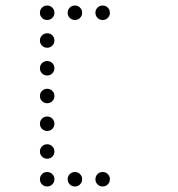

<svg xmlns="http://www.w3.org/2000/svg" viewBox="-20 -696 640 692"><path d="M149 -676Q139 -676 131.5 -668.5Q124 -661 124 -651V-649Q124 -639 131.5 -631.5Q139 -624 149 -624H151Q161 -624 168.5 -631.5Q176 -639 176 -649V-651Q176 -661 168.5 -668.5Q161 -676 151 -676ZM249 -676Q239 -676 231.5 -668.5Q224 -661 224 -651V-649Q224 -639 231.5 -631.5Q239 -624 249 -624H251Q261 -624 268.5 -631.5Q276 -639 276 -649V-651Q276 -661 268.5 -668.5Q261 -676 251 -676ZM349 -676Q339 -676 331.5 -668.5Q324 -661 324 -651V-649Q324 -639 331.5 -631.5Q339 -624 349 -624H351Q361 -624 368.5 -631.5Q376 -639 376 -649V-651Q376 -661 368.5 -668.5Q361 -676 351 -676ZM149 -576Q139 -576 131.5 -568.5Q124 -561 124 -551V-549Q124 -539 131.5 -531.5Q139 -524 149 -524H151Q161 -524 168.5 -531.5Q176 -539 176 -549V-551Q176 -561 168.5 -568.5Q161 -576 151 -576ZM149 -476Q139 -476 131.5 -468.5Q124 -461 124 -451V-449Q124 -439 131.5 -431.5Q139 -424 149 -424H151Q161 -424 168.5 -431.5Q176 -439 176 -449V-451Q176 -461 168.5 -468.5Q161 -476 151 -476ZM149 -376Q139 -376 131.5 -368.5Q124 -361 124 -351V-349Q124 -339 131.5 -331.5Q139 -324 149 -324H151Q161 -324 168.5 -331.5Q176 -339 176 -349V-351Q176 -361 168.5 -368.5Q161 -376 151 -376ZM149 -276Q139 -276 131.5 -268.5Q124 -261 124 -251V-249Q124 -239 131.5 -231.5Q139 -224 149 -224H151Q161 -224 168.5 -231.5Q176 -239 176 -249V-251Q176 -261 168.5 -268.5Q161 -276 151 -276ZM149 -176Q139 -176 131.5 -168.5Q124 -161 124 -151V-149Q124 -139 131.5 -131.5Q139 -124 149 -124H151Q161 -124 168.5 -131.5Q176 -139 176 -149V-151Q176 -161 168.5 -168.5Q161 -176 151 -176ZM149 -76Q139 -76 131.5 -68.5Q124 -61 124 -51V-49Q124 -39 131.5 -31.5Q139 -24 149 -24H151Q161 -24 168.5 -31.5Q176 -39 176 -49V-51Q176 -61 168.5 -68.5Q161 -76 151 -76ZM249 -76Q239 -76 231.5 -68.5Q224 -61 224 -51V-49Q224 -39 231.5 -31.5Q239 -24 249 -24H251Q261 -24 268.5 -31.5Q276 -39 276 -49V-51Q276 -61 268.5 -68.5Q261 -76 251 -76ZM349 -76Q339 -76 331.5 -68.5Q324 -61 324 -51V-49Q324 -39 331.5 -31.5Q339 -24 349 -24H351Q361 -24 368.5 -31.5Q376 -39 376 -49V-51Q376 -61 368.5 -68.5Q361 -76 351 -76Z"/></svg>

Font: Doto Rounded
Style: Regular
Weight: 400
Monospace: yes
Version: Version 1.000